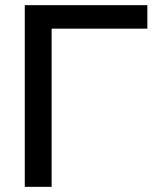

<svg xmlns="http://www.w3.org/2000/svg" viewBox="-20 -724 600 744"><path d="M180 -613H551V-704H76V0H180Z"/></svg>

Font: Geom
Style: Regular
Weight: 400
Version: Version 1.102